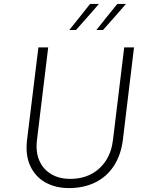

<svg xmlns="http://www.w3.org/2000/svg" viewBox="-20 -952 757 980"><path d="M169 -240Q161 -178 180.5 -133Q200 -88 241 -63.5Q282 -39 338 -39Q399 -39 445.5 -63.5Q492 -88 521 -133Q550 -178 557 -240L614 -710H664L607 -237Q597 -160 561 -105Q525 -50 466.5 -21Q408 8 332 8Q263 8 211.5 -21Q160 -50 134.5 -105Q109 -160 118 -237L176 -710H226ZM485 -932Q457 -899 427 -865.5Q397 -832 368 -799H334Q360 -832 387 -865.5Q414 -899 440 -932ZM623 -932Q595 -899 565 -865.5Q535 -832 506 -799H472Q498 -832 525 -865.5Q552 -899 579 -932Z"/></svg>

Font: Josefin Sans Thin Light
Style: Italic
Weight: 300
Italic angle: -7°
Version: Version 2.000